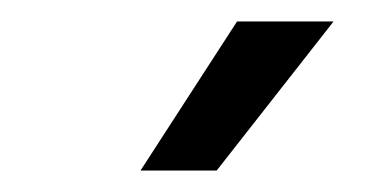

<svg xmlns="http://www.w3.org/2000/svg" viewBox="-20 -705 351 179"><path d="M291 -685H201L111 -546H182Z"/></svg>

Font: Ropa Sans
Style: Italic
Weight: 400
Designer: Botio Nikoltchev
Foundry: Botjo Nikoltchev
Version: Version 1.002